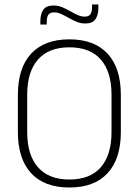

<svg xmlns="http://www.w3.org/2000/svg" viewBox="-20 -824 617 854"><path d="M288.5 10Q177 10 118.2 -54Q59.5 -118 59.5 -237V-402Q59.5 -521 118.2 -585Q177 -649 288.5 -649Q400 -649 458.8 -585Q517.5 -521 517.5 -402V-237Q517.5 -118 458.8 -54Q400 10 288.5 10ZM288.5 -25.5Q381 -25.5 428.5 -80.2Q476 -135 476 -236V-403.5Q476 -504.5 428.5 -559Q381 -613.5 288.5 -613.5Q196.5 -613.5 148.8 -559Q101 -504.5 101 -403.5V-236Q101 -135 148.8 -80.2Q196.5 -25.5 288.5 -25.5ZM359.5 -719.5Q339 -719.5 321 -727Q303 -734.5 286 -744.2Q269 -754 252.8 -761.5Q236.5 -769 220.5 -769Q202.5 -769 195.2 -758.5Q188 -748 188 -727.5V-715H159.5V-730.5Q159.5 -761.5 172.5 -780.5Q185.5 -799.5 218 -799.5Q238.5 -799.5 256.5 -792Q274.5 -784.5 291.2 -774.8Q308 -765 324.5 -757.5Q341 -750 357 -750Q375 -750 382.2 -760.8Q389.5 -771.5 389.5 -792V-804H417.5V-788Q417.5 -758 404.8 -738.8Q392 -719.5 359.5 -719.5Z"/></svg>

Font: Anek Kannada Medium ExtraLight
Style: Regular
Weight: 250
Version: Version 1.003